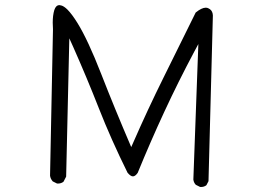

<svg xmlns="http://www.w3.org/2000/svg" viewBox="-20 -748 1040 768"><path d="M783.2 0Q796.9 0 805.7 -7.3L814 -23.4Q831.5 -683.1 831.5 -686Q831.5 -689 830.6 -693.4Q827.6 -708.5 813.5 -714.8Q808.6 -717.3 803.2 -717.3Q786.6 -717.3 762.7 -697.8Q699.2 -568.8 635 -439.5Q570.8 -310.1 512.7 -177.2L504.9 -159.7Q438.5 -314.5 385 -451.7Q331.5 -588.9 290 -655.8Q267.6 -691.9 249.5 -710Q235.4 -723.6 225.1 -726.1Q220.7 -727.5 217.8 -727.5Q203.6 -727.5 197.3 -708Q190.9 -687 190.9 -657.2Q190.9 -645 191.9 -631.3V-630.9L180.2 -45.4Q181.6 -33.2 190.9 -22.5L207.5 -14.2Q209.5 -13.7 210.9 -13.7Q224.6 -13.7 233.9 -21L244.6 -41.5L257.3 -594.7L272.5 -561Q327.1 -438 375.7 -314.2Q424.3 -190.4 490.2 -57.1Q502.4 -42.5 511.7 -42.5Q521 -42.5 530.8 -56.6Q581.5 -180.7 637.2 -300.8Q692.9 -420.9 756.3 -540L773.4 -571.8L753.4 -29.8Q754.9 -17.6 763.2 -8.8L779.8 -0.5Q781.7 0 783.2 0Z"/></svg>

Font: NaikaiFont
Style: Light
Weight: 300
Version: Version 1.89